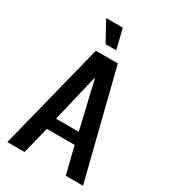

<svg xmlns="http://www.w3.org/2000/svg" viewBox="-214 -990 959 1090"><g transform="rotate(30 265.0 -445.0)"><path d="M17 0 193 -700H337L513 0H400L356 -177H174L130 0ZM190 -253H339L267 -560H263ZM222 -760 151 -890H260L292 -760Z"/></g></svg>

Font: Cuprum SemiBold
Style: Regular
Weight: 600
Designer: Jovanny Lemonad
Foundry: Jovanny Lemonad
Version: Version 3.000